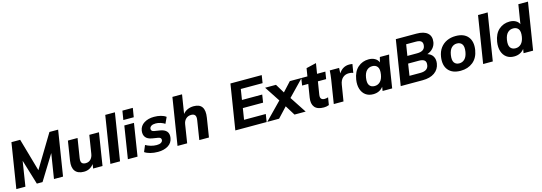

<svg xmlns="http://www.w3.org/2000/svg" viewBox="19 -1814 8201 2903"><g transform="rotate(-15 4119.5 -362.5)"><path d="M33 0 145 -705H282L429 -190L740 -705H876L764 0H622L684 -390L443 0H354L236 -389L175 0Z M1090 11Q996 11 954 -44Q912 -99 928 -204L976 -507H1127L1079 -205Q1071 -153 1088.5 -130Q1106 -107 1149 -107Q1197 -107 1227.5 -138.5Q1258 -170 1266 -223L1311 -507H1462L1382 0H1235L1245 -67Q1216 -29 1177.5 -9Q1139 11 1090 11Z M1505 0 1622 -736H1773L1656 0Z M1866 -590 1889 -731H2052L2029 -590ZM1779 0 1859 -507H2010L1930 0Z M2250 11Q2185 11 2131 -3Q2077 -17 2043 -41L2085 -141Q2121 -120 2166 -107Q2211 -94 2257 -94Q2300 -94 2323.5 -108Q2347 -122 2351 -145Q2357 -187 2303 -195L2216 -209Q2143 -221 2113.5 -261Q2084 -301 2093 -363Q2105 -437 2169.5 -477Q2234 -517 2325 -517Q2381 -517 2430 -504.5Q2479 -492 2511 -467L2466 -370Q2438 -389 2399.5 -401.5Q2361 -414 2325 -414Q2279 -414 2255.5 -398.5Q2232 -383 2228 -360Q2225 -341 2235.5 -327Q2246 -313 2272 -309L2360 -295Q2505 -272 2485 -145Q2473 -68 2408 -28.5Q2343 11 2250 11Z M2556 0 2673 -736H2824L2777 -441Q2807 -479 2850.5 -498Q2894 -517 2946 -517Q3130 -517 3095 -298L3048 0H2897L2944 -298Q2953 -353 2935 -376.5Q2917 -400 2877 -400Q2826 -400 2793 -369Q2760 -338 2752 -286L2707 0Z M3461 0 3573 -705H4063L4044 -584H3703L3677 -419H3994L3975 -297H3658L3630 -121H3970L3951 0Z M3961 0 4221 -266 4063 -507H4233L4319 -365L4450 -507H4634L4393 -258L4562 0H4387L4291 -155L4146 0Z M4846 11Q4744 11 4702 -41Q4660 -93 4675 -187L4708 -394H4612L4629 -507H4725L4745 -631L4902 -668L4876 -507H5006L4988 -394H4859L4827 -195Q4820 -148 4837.5 -129.5Q4855 -111 4888 -111Q4905 -111 4917.5 -113.5Q4930 -116 4945 -121L4926 -4Q4905 4 4885 7.5Q4865 11 4846 11Z M5002 0 5061 -373Q5066 -405 5069.5 -439.5Q5073 -474 5075 -507H5221L5217 -422Q5247 -470 5288.5 -493.5Q5330 -517 5381 -517Q5395 -517 5407.5 -515.5Q5420 -514 5431 -512L5409 -379Q5391 -386 5376.5 -388.5Q5362 -391 5340 -391Q5284 -391 5245 -356Q5206 -321 5195 -253L5154 0Z M5618 11Q5548 11 5500.5 -24Q5453 -59 5432.5 -122.5Q5412 -186 5425 -270Q5445 -393 5516 -455Q5587 -517 5685 -517Q5741 -517 5782.5 -493Q5824 -469 5838 -428L5859 -507H6004Q5995 -474 5988 -440.5Q5981 -407 5975 -375L5916 0H5766L5776 -63Q5750 -28 5710 -8.5Q5670 11 5618 11ZM5671 -103Q5722 -103 5758 -138.5Q5794 -174 5806 -247Q5819 -329 5792 -366Q5765 -403 5711 -403Q5659 -403 5623.5 -368Q5588 -333 5576 -260Q5563 -178 5589.5 -140.5Q5616 -103 5671 -103Z M6050 0 6162 -705H6484Q6602 -705 6657.5 -655Q6713 -605 6699 -514Q6690 -461 6654.5 -421.5Q6619 -382 6564 -363Q6623 -345 6649.5 -299Q6676 -253 6666 -189Q6652 -100 6581 -50Q6510 0 6393 0ZM6265 -415H6415Q6476 -415 6507.5 -436Q6539 -457 6545 -497Q6553 -545 6528.5 -567.5Q6504 -590 6445 -590H6293ZM6218 -116H6387Q6506 -116 6519 -201Q6528 -255 6500.5 -277.5Q6473 -300 6416 -300H6246Z M6988 11Q6858 11 6795.5 -64Q6733 -139 6753 -270Q6766 -352 6807 -406.5Q6848 -461 6909 -489Q6970 -517 7046 -517Q7176 -517 7237.5 -442Q7299 -367 7279 -237Q7259 -115 7180 -52Q7101 11 6988 11ZM6996 -103Q7046 -103 7081.5 -138.5Q7117 -174 7129 -247Q7142 -329 7115.5 -366Q7089 -403 7036 -403Q6986 -403 6951 -368Q6916 -333 6904 -260Q6891 -178 6917 -140.5Q6943 -103 6996 -103Z M7340 0 7457 -736H7608L7491 0Z M7824 11Q7754 11 7706.5 -24Q7659 -59 7638.5 -122.5Q7618 -186 7631 -270Q7651 -393 7722 -455Q7793 -517 7891 -517Q7944 -517 7984 -495.5Q8024 -474 8040 -436L8088 -736H8239L8122 0H7973L7983 -64Q7957 -29 7916.5 -9Q7876 11 7824 11ZM7877 -103Q7928 -103 7964 -138.5Q8000 -174 8012 -247Q8025 -329 7998 -366Q7971 -403 7917 -403Q7865 -403 7829.5 -368Q7794 -333 7782 -260Q7769 -178 7795.5 -140.5Q7822 -103 7877 -103Z"/></g></svg>

Font: Mulish ExtraBold
Style: Italic
Weight: 800
Italic angle: -9°
Designer: Vernon Adams
Foundry: Vernon Adams
Version: Version 3.603; ttfautohint (v1.8.3)